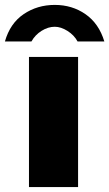

<svg xmlns="http://www.w3.org/2000/svg" viewBox="-64 -762 445 782"><path d="M254 0H54V-530H254ZM252 -593Q238 -619 211 -636Q184 -653 159 -653Q132 -653 105.5 -636.5Q79 -620 64 -593H-44Q-23 -667 32.5 -704.5Q88 -742 159 -742Q230 -742 284.5 -704Q339 -666 361 -593Z"/></svg>

Font: Morrison Black
Style: Regular
Weight: 900
Designer: Pablo Impallari, Rodrigo Fuenzalida (Modified by Dan O. Williams)
Version: Version 0.03;June 6, 2019;FontCreator 11.5.0.2425 64-bit; tt